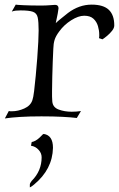

<svg xmlns="http://www.w3.org/2000/svg" viewBox="-20 -504 514 830"><path d="M1 8 18 -24Q21 -23 24.5 -23Q28 -23 32 -23Q58 -23 85 -35Q112 -47 120 -71Q124 -82 127.5 -110.5Q131 -139 134.5 -176.5Q138 -214 141 -252.5Q144 -291 145.5 -323Q147 -355 147 -372Q147 -410 143 -428.5Q139 -447 122.5 -453Q106 -459 69 -459Q57 -459 48 -458Q39 -457 31 -454L48 -484Q51 -483 81.5 -481.5Q112 -480 158 -480Q179 -480 196 -481.5Q213 -483 218 -483Q233 -483 233 -468Q233 -465 229.5 -445Q226 -425 221 -404Q229 -412 243.5 -423.5Q258 -435 274 -448Q322 -484 376 -484Q427 -484 450.5 -461.5Q474 -439 474 -394Q474 -383 464.5 -371Q455 -359 443 -349Q431 -339 423 -334L408 -339Q409 -343 409 -347Q409 -351 409 -355Q409 -372 403.5 -391Q398 -410 384 -423Q370 -436 344 -436Q319 -436 288 -416.5Q257 -397 236 -368Q221 -348 216 -331.5Q211 -315 210.5 -293.5Q210 -272 208 -237Q207 -206 206 -173Q205 -140 205 -111Q205 -98 205 -87Q205 -76 206 -66Q208 -40 233.5 -30.5Q259 -21 290 -21Q311 -21 330 -24L312 6Q287 3 249 1Q211 -1 159 -1Q107 -1 67 1.5Q27 4 1 8ZM109 306V294Q109 288 117 278Q160 235 160 176Q160 158 147 144Q134 129 114 126L117 110Q134 107 151 91L161 81Q166 75 169 75Q209 81 209 135Q207 228 127 294Q123 297 118.5 300.5Q114 304 109 306Z"/></svg>

Font: Luxurious Roman
Style: Regular
Weight: 400
Designer: Robert E. Leuschke
Foundry: Robert E. Leuschke
Version: Version 1.010; ttfautohint (v1.8.3)